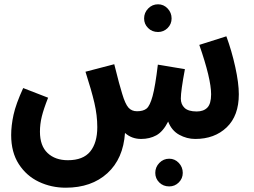

<svg xmlns="http://www.w3.org/2000/svg" viewBox="-20 -642 1182 894"><path d="M1092 -203Q1092 -103 1035.5 -49Q979 5 889 5Q850 5 814.5 -14.5Q779 -34 763 -76Q739 -29 708 -12Q677 5 637 5Q593 5 562 -23Q554 97 480 164.5Q406 232 286 232Q219 232 161 204.5Q103 177 67.5 122Q32 67 32 -13Q32 -57 43 -107.5Q54 -158 88 -232L204 -187Q183 -134 174.5 -99Q166 -64 166 -29Q166 37 201.5 70.5Q237 104 296 104Q367 104 400 63.5Q433 23 433 -50Q433 -105 419.5 -163Q406 -221 378 -308L512 -343Q537 -242 549 -205Q563 -158 578 -141Q593 -124 618 -124Q647 -124 662.5 -136.5Q678 -149 690.5 -194.5Q703 -240 715 -341L841 -320Q822 -219 822 -183Q822 -156 839.5 -139.5Q857 -123 896 -123Q928 -123 945.5 -141Q963 -159 963 -203Q963 -275 908 -433L1034 -473Q1059 -405 1075.5 -330Q1092 -255 1092 -203ZM651 -556Q651 -583 670 -602.5Q689 -622 716 -622Q742 -622 760.5 -602.5Q779 -583 779 -556Q779 -530 760.5 -511.5Q742 -493 716 -493Q688 -493 669.5 -511.5Q651 -530 651 -556ZM703 163Q703 136 722 116.5Q741 97 768 97Q794 97 812.5 116.5Q831 136 831 163Q831 189 812.5 207.5Q794 226 768 226Q740 226 721.5 207.5Q703 189 703 163Z"/></svg>

Font: Noto Sans Arabic Cond
Style: Bold
Weight: 700
Width: 3
Designer: Nadine Chahine
Foundry: Monotype Imaging Inc.
Version: Version 1.001